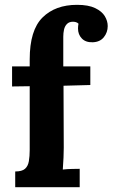

<svg xmlns="http://www.w3.org/2000/svg" viewBox="-20 -775 466 795"><path d="M103 -529Q103 -650 156 -702.5Q209 -755 299 -755Q346 -755 374 -741.5Q402 -728 414 -708Q426 -688 426 -667Q426 -641 410 -621Q394 -601 364 -600Q335 -599 319 -615.5Q303 -632 303 -657Q303 -662 303.5 -667Q304 -672 305 -677Q300 -682 293.5 -683.5Q287 -685 282 -685Q266 -685 257 -675.5Q248 -666 245 -652Q242 -638 242 -623V-500H354V-423L243 -420L244 -163Q244 -149 243 -122.5Q242 -96 240 -73Q257 -75 278.5 -75.5Q300 -76 310 -76V0H43V-65Q71 -65 83.5 -76Q96 -87 99.5 -107.5Q103 -128 103 -154V-418L30 -417V-500H103Z"/></svg>

Font: Lora
Style: Weight 700
Weight: 700
Designer: Olga Karpushina, Alexei Vanyashin (Cyrillic)
Foundry: Cyreal
Version: Version 3.001